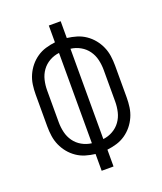

<svg xmlns="http://www.w3.org/2000/svg" viewBox="-136 -824 772 913"><g transform="rotate(-20 250.0 -367.5)"><path d="M220 0V-85Q195 -88 171.5 -95Q148 -102 127.5 -116Q107 -130 91.5 -149Q76 -168 66 -190.5Q56 -213 52.5 -237.5Q49 -262 49 -287V-448Q49 -473 52.5 -497.5Q56 -522 66 -544.5Q76 -567 91.5 -586Q107 -605 127.5 -619Q148 -633 171.5 -640Q195 -647 220 -650V-735H280V-650Q305 -647 328.5 -640Q352 -633 372.5 -619Q393 -605 408.5 -586Q424 -567 434 -544.5Q444 -522 447.5 -497.5Q451 -473 451 -448V-287Q451 -262 447.5 -237.5Q444 -213 434 -190.5Q424 -168 408.5 -149Q393 -130 372.5 -116Q352 -102 328.5 -95Q305 -88 280 -85V0ZM221 -139V-596Q195 -593 172 -580Q149 -567 134 -546Q119 -525 113 -499.5Q107 -474 107 -448V-287Q107 -261 113 -235.5Q119 -210 134 -189Q149 -168 172 -155Q195 -142 221 -139ZM279 -139Q305 -142 328 -155Q351 -168 366 -189Q381 -210 387 -235.5Q393 -261 393 -287V-448Q393 -474 387 -499.5Q381 -525 366 -546Q351 -567 328 -580Q305 -593 279 -596Z"/></g></svg>

Font: Iosevka Fixed Light
Style: Regular
Weight: 300
Monospace: yes
Designer: Belleve Invis
Foundry: Belleve Invis
Version: Version 32.3.0